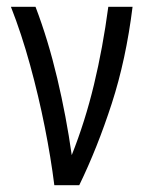

<svg xmlns="http://www.w3.org/2000/svg" viewBox="-20 -542 424 562"><path d="M139 0Q129 -80 111 -170.5Q93 -261 68 -352Q43 -443 12 -522H84Q121 -425 147.5 -313Q174 -201 190 -88Q229 -186 255 -294Q281 -402 297 -522H368Q349 -368 307 -238.5Q265 -109 212 0Z"/></svg>

Font: Ubuntu Sans Condensed
Style: Regular
Weight: 400
Width: 3
Designer: Dalton Maag Ltd
Foundry: Dalton Maag Ltd
Version: Version 1.006; ttfautohint (v1.8.4.7-5d5b)